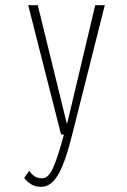

<svg xmlns="http://www.w3.org/2000/svg" viewBox="-20 -520 490 742"><path d="M126 -500 248.5 0H216L89 -500ZM348 -500H385L259 0Q240.5 74.5 222.2 119Q204 163.5 183.8 182.8Q163.5 202 138 202Q116 202 99.8 191.8Q83.5 181.5 73.5 167.5L93 140Q99 150 111 159.5Q123 169 144 169Q169 169 189 119.8Q209 70.5 232 -19L242 -53Z"/></svg>

Font: League Mono Thin Condensed
Style: Regular
Weight: 100
Width: 1
Designer: Tyler Finck
Foundry: The League of Moveable Type / Tyler Finck
Version: Version 2.300;RELEASE